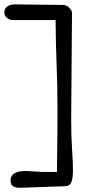

<svg xmlns="http://www.w3.org/2000/svg" viewBox="-92 -767 436 891"><path d="M208 97.2 0 104.5Q-18.6 104.5 -30.8 97.7Q-43 90.8 -43 69.8Q-43 26.4 28.8 26.4L101.6 30.8H172.4Q174.8 -152.3 174.8 -257.8Q174.8 -363.3 170.7 -466.8Q166.5 -570.3 166 -673.8H-32.2Q-47.9 -673.8 -59.8 -684.1Q-71.8 -694.3 -71.8 -707.3Q-71.8 -720.2 -67.4 -727.1Q-63 -733.9 -56.2 -738.3Q-43.5 -746.6 -23.4 -746.6L199.7 -744.1Q222.2 -744.1 237.8 -720.7Q242.2 -713.9 242.2 -707.5L238.3 -214.8Q238.3 -133.8 242.4 -74.5Q246.6 -15.1 246.6 22.9Q246.6 61 238.8 79.1Q231 97.2 208 97.2Z"/></svg>

Font: RadleyRegular
Style: Regular
Weight: 400
Designer: vernon adams
Foundry: vernon adams
Version: Version 1.000;PS 001.001;hotconv 1.0.56